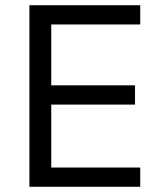

<svg xmlns="http://www.w3.org/2000/svg" viewBox="-20 -718 623 738"><path d="M93 0V-698H519V-624H177V-390H499V-316H177V-74H519V0Z"/></svg>

Font: IBM Plex Thai
Style: Regular
Weight: 400
Designer: Mike Abbink, Paul van der Laan, Pieter van Rosmalen, Ben Mitchell, Mark Frömberg
Foundry: Bold Monday
Version: Version 1.0